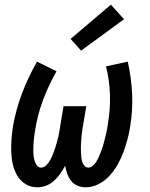

<svg xmlns="http://www.w3.org/2000/svg" viewBox="-20 -791 640 819"><path d="M139 8Q112 8 89.5 -5.5Q67 -19 54 -41Q41 -63 35 -88.5Q29 -114 28 -141Q27 -168 29 -195.5Q31 -223 35 -250Q47 -321 73.5 -391.5Q100 -462 138 -528L221 -487Q187 -427 163.5 -364Q140 -301 130 -237Q128 -226 126.5 -214.5Q125 -203 124 -192Q123 -181 122.5 -169.5Q122 -158 122 -147Q122 -136 123.5 -125Q125 -114 128 -104Q131 -94 137.5 -85Q144 -76 155 -76Q168 -76 178 -86.5Q188 -97 194.5 -109Q201 -121 206 -133.5Q211 -146 215 -158.5Q219 -171 222.5 -183.5Q226 -196 229 -209Q232 -222 234 -234.5Q236 -247 238 -260L251 -338H348L335 -260Q333 -250 331.5 -240Q330 -230 329 -219.5Q328 -209 327 -199Q326 -189 325.5 -179Q325 -169 325 -159Q325 -149 325.5 -139Q326 -129 327 -119Q328 -109 331 -100Q334 -91 340.5 -83.5Q347 -76 357 -76Q367 -76 376 -84Q385 -92 390.5 -101Q396 -110 400.5 -120Q405 -130 409 -140Q413 -150 416.5 -160Q420 -170 422.5 -180Q425 -190 427.5 -200Q430 -210 432.5 -220.5Q435 -231 437 -241Q439 -251 440 -261Q451 -325 449 -387.5Q447 -450 432 -508L525 -528Q540 -462 543.5 -391.5Q547 -321 535 -250Q531 -223 523.5 -195.5Q516 -168 506 -141Q496 -114 481.5 -88.5Q467 -63 447 -41Q427 -19 400 -5.5Q373 8 346 8Q327 8 310.5 1Q294 -6 283.5 -19.5Q273 -33 267 -49.5Q261 -66 258 -84Q248 -66 236.5 -49.5Q225 -33 210 -19.5Q195 -6 176.5 1Q158 8 139 8ZM326 -575 281 -625 453 -771 509 -709Z"/></svg>

Font: Iosevka SS04 Medium Extended
Style: Italic
Weight: 500
Width: 7
Italic angle: -9°
Monospace: yes
Designer: Belleve Invis
Foundry: Belleve Invis
Version: Version 19.0.0; ttfautohint (v1.8.4)